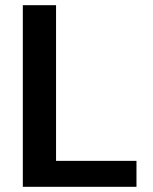

<svg xmlns="http://www.w3.org/2000/svg" viewBox="-20 -720 591 740"><path d="M68 0V-700H196V-100H506V0Z"/></svg>

Font: DeepMind Sans
Style: Bold
Weight: 700
Designer: Jonny Pinhorn / Modifications: Colophon Foundry
Foundry: Colophon Foundry
Version: Version 1.002; ttfautohint (v1.8.2)